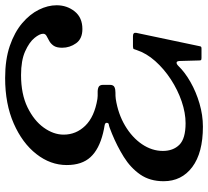

<svg xmlns="http://www.w3.org/2000/svg" viewBox="-53 -749 810 748"><g transform="rotate(90 352.0 -375.0)"><path d="M-1.5 -190.5Q-1.5 -231 22.5 -261Q46.5 -291 91 -291Q129 -291 146.5 -266.5Q164 -242 164 -212Q164 -190 155.8 -178.5Q147.5 -167 136.8 -161.5Q126 -156 117.8 -151.2Q109.5 -146.5 109.5 -138Q109.5 -124.5 126 -104.2Q142.5 -84 178 -68Q213.5 -52 270.5 -52Q344.5 -52 396.2 -77.2Q448 -102.5 475.2 -140.5Q502.5 -178.5 502.5 -218Q502.5 -266.5 467.8 -302.2Q433 -338 363.5 -349.5Q352 -351 339 -350.5Q326 -350 317.2 -354Q308.5 -358 308.5 -372.5V-397.5Q308.5 -412 317.5 -416Q326.5 -420 339.2 -419.8Q352 -419.5 363.5 -421Q421.5 -430 467.5 -457.2Q513.5 -484.5 539.8 -523.2Q566 -562 566 -604.5Q566 -644.5 542 -668.8Q518 -693 458 -693Q418 -693 373.2 -677.8Q328.5 -662.5 287.5 -635.8Q246.5 -609 216 -574.8Q185.5 -540.5 173 -502.5Q170.5 -495 169.2 -491.5Q168 -488 158.5 -488H119Q103.5 -488 106 -501L157.5 -745.5Q158.5 -751 159.8 -753Q161 -755 167.5 -755H203Q210.5 -755 212 -753.2Q213.5 -751.5 213.5 -746L215.5 -673Q215.5 -659 221.2 -658Q227 -657 235 -665Q259.5 -690.5 297.8 -712.2Q336 -734 381.2 -747.2Q426.5 -760.5 471.5 -760.5Q573.5 -760.5 628.8 -719Q684 -677.5 684 -607.5Q684 -554 657.8 -516.2Q631.5 -478.5 589.2 -452.2Q547 -426 499.5 -406.5Q470.5 -394.5 463.5 -394Q456.5 -393.5 456.5 -385Q456.5 -379 468.2 -377.2Q480 -375.5 496.5 -371.5Q559.5 -356 590.2 -322.5Q621 -289 621 -230Q621 -166.5 578.2 -111.8Q535.5 -57 459.2 -23.5Q383 10 282 10Q210 10 156.8 -8.2Q103.5 -26.5 68.2 -56.5Q33 -86.5 15.8 -121.5Q-1.5 -156.5 -1.5 -190.5Z"/></g></svg>

Font: Besley* Medium
Style: Italic
Weight: 500
Italic angle: -13°
Designer: Owen Earl
Foundry: indestructible type*
Version: Version 3.000; ttfautohint (v1.8.3)